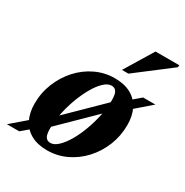

<svg xmlns="http://www.w3.org/2000/svg" viewBox="-203 -821 930 966"><g transform="rotate(30 262.0 -338.0)"><path d="M316.5 -472Q372.5 -472 410.5 -450.8Q448.5 -429.5 468 -391Q487.5 -352.5 487.5 -299.5Q487.5 -236 465 -179.8Q442.5 -123.5 402.8 -80Q363 -36.5 311 -11.8Q259 13 200 13Q144.5 13 106.2 -8.2Q68 -29.5 48.5 -68.2Q29 -107 29 -159.5Q29 -223 51.8 -279.2Q74.5 -335.5 114 -379Q153.5 -422.5 205.5 -447.2Q257.5 -472 316.5 -472ZM196 -27.5Q217.5 -27.5 240.2 -48.8Q263 -70 284 -106Q305 -142 321.5 -186.8Q338 -231.5 347.8 -278.5Q357.5 -325.5 357.5 -369Q357.5 -403.5 348.2 -417.5Q339 -431.5 320.5 -431.5Q299 -431.5 276.2 -410.2Q253.5 -389 232.8 -353Q212 -317 195.2 -272.2Q178.5 -227.5 168.8 -180.5Q159 -133.5 159 -90Q159 -55.5 168.2 -41.5Q177.5 -27.5 196 -27.5ZM486.5 -459H558L443.5 -360L405 -341L139.5 -80.5L100 -58L32 0H-39.5L75 -98.5L113 -117L379.5 -378.5L419 -401ZM325 -526 425 -690.5H564L561 -677.5L362.5 -526Z"/></g></svg>

Font: Newsreader 36pt
Style: Bold Italic
Weight: 700
Italic angle: -17°
Designer: Hugues Gentile
Foundry: Production Type
Version: Version 1.003